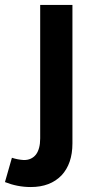

<svg xmlns="http://www.w3.org/2000/svg" viewBox="-81 -555 385 774"><path d="M13 90C-2 89 -18 86 -33 81L-61 179C-28 192 6 199 43 199C96 199 137 183 167 152C196 121 211 78 211 23V-535H81V3C81 32 75 53 64 68C52 83 35 91 13 90Z"/></svg>

Font: Argentum Sans Medium
Style: Regular
Weight: 500
Designer: Julieta Ulanovsky
Foundry: Julieta Ulanovsky
Version: Version 5.001;January 29, 2019;FontCreator 11.5.0.2425 64-bi